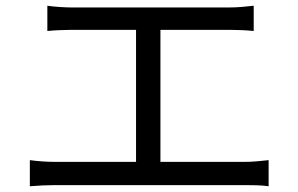

<svg xmlns="http://www.w3.org/2000/svg" viewBox="-20 -689 1040 669"><path d="M833 -125Q856 -125 876 -127Q896 -129 916 -131V-40Q896 -43 872 -43.5Q848 -44 833 -44H172Q152 -44 129.5 -43Q107 -42 84 -40V-131Q129 -125 172 -125H454V-585H229Q215 -585 189.5 -584Q164 -583 145 -581V-669Q165 -666 189.5 -664.5Q214 -663 229 -663H779Q802 -663 824 -665Q846 -667 864 -669V-581Q845 -583 822.5 -584Q800 -585 779 -585H539V-125Z"/></svg>

Font: SpoqaHanSans-Regular
Style: Regular
Weight: 400
Designer: [Spoqa Han Sans] Dong-huui Kim \uAE40 \uB3D9 \uD718  Younghwa Kang \uAC15 \uC601 \uD654  [Noto Sans] Ryoko NISHIZUKA \u8
Foundry: Spoqa (http://www.spoqa-han-sans.com)
Version: Version 2.000